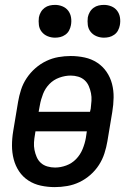

<svg xmlns="http://www.w3.org/2000/svg" viewBox="-20 -757 540 785"><path d="M204 8Q175 8 147 2Q119 -4 96 -19Q73 -34 58 -56.5Q43 -79 36 -106Q29 -133 29 -162Q29 -191 34 -221L54 -341Q58 -365 66 -390Q74 -415 89 -437.5Q104 -460 124.5 -478Q145 -496 169 -507.5Q193 -519 218.5 -523.5Q244 -528 269 -528Q298 -528 326 -522Q354 -516 377 -501Q400 -486 415.5 -463.5Q431 -441 438 -414Q445 -387 444.5 -358Q444 -329 439 -299L419 -179Q415 -155 407 -130Q399 -105 384.5 -82.5Q370 -60 349.5 -42Q329 -24 305 -12.5Q281 -1 255 3.5Q229 8 204 8ZM348 -300 351 -313Q353 -329 354 -345Q355 -361 352 -376Q349 -391 343 -405Q337 -419 326 -429Q315 -439 300 -443.5Q285 -448 269 -448Q246 -448 222.5 -439.5Q199 -431 182 -413.5Q165 -396 156 -373Q147 -350 143 -327L138 -300ZM205 -72Q228 -72 251 -80.5Q274 -89 291 -106.5Q308 -124 317.5 -147Q327 -170 331 -193L335 -220H125L123 -207Q120 -191 119 -175Q118 -159 121 -144Q124 -129 130 -115Q136 -101 147 -91Q158 -81 173.5 -76.5Q189 -72 205 -72ZM405 -603Q389 -603 374.5 -609Q360 -615 350.5 -627Q341 -639 339 -654.5Q337 -670 339 -686Q341 -697 347 -707.5Q353 -718 362.5 -725Q372 -732 383 -734.5Q394 -737 405 -737Q421 -737 435.5 -731Q450 -725 459 -713Q468 -701 470.5 -685.5Q473 -670 470 -654Q468 -643 462.5 -632.5Q457 -622 447 -615Q437 -608 426.5 -605.5Q416 -603 405 -603ZM205 -603Q189 -603 174.5 -609Q160 -615 150.5 -627Q141 -639 139 -654.5Q137 -670 139 -686Q141 -697 147 -707.5Q153 -718 162.5 -725Q172 -732 183 -734.5Q194 -737 205 -737Q221 -737 235.5 -731Q250 -725 259 -713Q268 -701 270.5 -685.5Q273 -670 270 -654Q268 -643 262.5 -632.5Q257 -622 247 -615Q237 -608 226.5 -605.5Q216 -603 205 -603Z"/></svg>

Font: Iosevka Medium Oblique
Style: Regular
Weight: 500
Italic angle: -9°
Monospace: yes
Designer: Belleve Invis
Foundry: Belleve Invis
Version: Version 32.5.0; ttfautohint (v1.8.4)